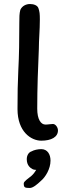

<svg xmlns="http://www.w3.org/2000/svg" viewBox="-20 -695 323 954"><path d="M165 -155C165 -256 169 -364 173 -452C173 -498 178 -544 178 -598C178 -625 177 -637 171 -654C166 -669 147 -675 129 -675C110 -675 90 -666 81 -646C76 -628 76 -607 76 -583C76 -496 75 -421 71 -346C68 -287 67 -228 67 -153C67 -40 135 4 185 4C235 4 268 -14 268 -47C268 -62 256 -79 243 -79C231 -79 220 -76 206 -76C183 -76 165 -102 165 -155ZM160 149C153 161 146 170 136 179C123 190 98 206 98 216C98 236 102 239 128 239C144 239 165 221 183 204C206 185 231 144 231 103C231 72 216 46 185 46C169 46 149 50 137 57C121 62 113 79 113 96C113 128 132 140 141 145C147 149 160 149 160 149Z"/></svg>

Font: Itim
Style: Regular
Weight: 400
Designer: CadsonDemak Team
Foundry: Pablo Impallari
Version: Version 1.002;PS 001.002;hotconv 1.0.88;makeotf.lib2.5.64775